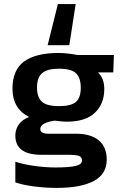

<svg xmlns="http://www.w3.org/2000/svg" viewBox="-20 -743 602 939"><path d="M213 -522 263 -723H350L319 -522ZM257 176Q204 176 148.5 169Q93 162 55 149V48Q95 61 149 68.5Q203 76 250 76Q319 76 350 68.5Q381 61 381 42Q381 26 367.5 20Q354 14 311 14H182Q55 14 55 -80Q55 -109 71 -133Q87 -157 122 -171Q41 -212 41 -309Q41 -401 98 -442.5Q155 -484 267 -484Q290 -484 317.5 -480.5Q345 -477 359 -474H537L534 -389H459Q490 -360 490 -308Q490 -235 444 -191.5Q398 -148 308 -148Q292 -148 277.5 -149.5Q263 -151 248 -153Q218 -149 197.5 -139Q177 -129 177 -112Q177 -89 218 -89H352Q424 -89 463 -56.5Q502 -24 502 38Q502 108 439 142Q376 176 257 176ZM268 -224Q328 -224 351.5 -244.5Q375 -265 375 -314Q375 -363 351.5 -385Q328 -407 268 -407Q211 -407 186 -385.5Q161 -364 161 -314Q161 -268 184.5 -246Q208 -224 268 -224Z"/></svg>

Font: Kanit Medium
Style: Regular
Weight: 500
Designer: Katatrad Team
Foundry: CadsonDemak
Version: Version 2.000; ttfautohint (v1.8.3)